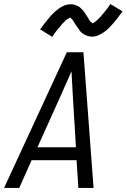

<svg xmlns="http://www.w3.org/2000/svg" viewBox="-29 -928 625 948"><path d="M-9 0 301 -670H383L433 0H358L349 -137H127L66 0ZM346 -201 331 -447Q329 -479 327.5 -511.5Q326 -544 324 -576Q310 -544 295.5 -511.5Q281 -479 267 -447L156 -201ZM229 -746 169 -783Q182 -801 193.5 -815.5Q205 -830 215.5 -842.5Q226 -855 236 -864.5Q246 -874 260 -884.5Q274 -895 289 -901Q304 -907 319 -907Q324 -907 329.5 -906.5Q335 -906 339 -904.5Q343 -903 347.5 -901Q352 -899 357 -897Q362 -895 365 -892Q368 -889 371.5 -886Q375 -883 378.5 -879.5Q382 -876 384.5 -872Q387 -868 390 -864Q393 -860 395 -856.5Q397 -853 399.5 -849.5Q402 -846 405 -841Q408 -836 410.5 -831.5Q413 -827 415.5 -823.5Q418 -820 422.5 -818Q427 -816 426 -812L425 -811Q426 -813 430.5 -814.5Q435 -816 438 -818.5Q441 -821 446 -824.5Q451 -828 452.5 -830Q454 -832 456 -834Q458 -836 460.5 -838.5Q463 -841 465.5 -843.5Q468 -846 470 -848.5Q472 -851 474.5 -854Q477 -857 480 -860.5Q483 -864 486 -867.5Q489 -871 491.5 -874.5Q494 -878 497.5 -882Q501 -886 504 -890.5Q507 -895 510 -899.5Q513 -904 516 -908L576 -872Q563 -854 551.5 -839Q540 -824 529.5 -812Q519 -800 509 -790Q499 -780 485 -770Q471 -760 456 -753.5Q441 -747 426 -747Q421 -747 415.5 -748Q410 -749 406 -750Q402 -751 397 -753Q392 -755 387.5 -757.5Q383 -760 379.5 -762.5Q376 -765 372.5 -768Q369 -771 366 -775Q363 -779 360.5 -783Q358 -787 355 -790.5Q352 -794 350 -798Q348 -802 345.5 -805Q343 -808 340 -813Q337 -818 334 -822.5Q331 -827 329 -830.5Q327 -834 322.5 -836.5Q318 -839 318 -843H319Q319 -842 314.5 -840Q310 -838 307 -836Q304 -834 299 -830Q294 -826 292.5 -824.5Q291 -823 289 -820.5Q287 -818 284.5 -816Q282 -814 279.5 -811.5Q277 -809 275 -806Q273 -803 270.5 -800Q268 -797 265 -794Q262 -791 259 -787.5Q256 -784 253 -780Q250 -776 247 -772Q244 -768 241 -764Q238 -760 235 -755.5Q232 -751 229 -746Z"/></svg>

Font: Lode
Style: Italic
Weight: 400
Italic angle: -11°
Monospace: yes
Designer: Belleve Invis
Foundry: Belleve Invis
Version: Version 29.2.0; ttfautohint (v1.8.3)